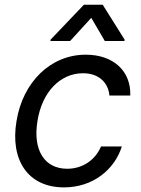

<svg xmlns="http://www.w3.org/2000/svg" viewBox="-20 -785 601 816"><path d="M252.1 11.4C374.6 11.4 466.6 -63.6 497.9 -162.6H409.4C383.9 -103 329.5 -67.8 265.6 -67.8C168.3 -67.8 118.3 -148.1 139.6 -272.7C159.1 -394.5 236.5 -473.7 332.7 -473.7C404.5 -473.7 441.1 -429 445 -378.9H533.7C537.3 -483.3 461.6 -552.6 344.5 -552.6C195 -552.6 76.7 -436.1 50.1 -269.9C22.7 -106.5 97.3 11.4 252.1 11.4ZM194.2 -610.8H278.1L367.9 -709.2L425.4 -610.8H508.9L509.6 -616.5L416.5 -764.9H336.6L195 -616.5Z"/></svg>

Font: Margiela Sans Text
Style: Italic
Weight: 400
Italic angle: -9.39999°
Designer: Stefan Endress, Andreas Faust
Version: Version 1.100;FEAKit 1.0